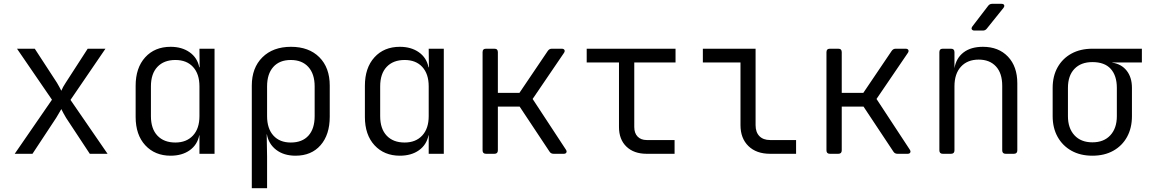

<svg xmlns="http://www.w3.org/2000/svg" viewBox="-20 -805 6040 1005"><path d="M57 0 252 -283 69 -550H162L278 -372Q284 -362 290.5 -350Q297 -338 301 -330Q304 -338 310.5 -350Q317 -362 324 -372L439 -550H532L349 -282L543 0H450L326 -188Q319 -199 312 -212.5Q305 -226 301 -234Q296 -226 288.5 -212.5Q281 -199 274 -188L150 0Z M873 10Q791 10 740.5 -44.5Q690 -99 690 -193V-356Q690 -450 740 -505Q790 -560 873 -560Q932 -560 972.5 -531.5Q1013 -503 1023 -453H1025L1024 -550H1103V0H1024V-97H1023Q1013 -47 973 -18.5Q933 10 873 10ZM898 -59Q956 -59 990 -95.5Q1024 -132 1024 -197V-353Q1024 -418 990.5 -454.5Q957 -491 898 -491Q838 -491 804 -455Q770 -419 770 -353V-197Q770 -131 804 -95Q838 -59 898 -59Z M1298 180V-357Q1298 -450 1353.5 -505Q1409 -560 1503 -560Q1597 -560 1651.5 -505.5Q1706 -451 1706 -357V-194Q1706 -100 1658 -45Q1610 10 1527 10Q1466 10 1426 -20.5Q1386 -51 1377 -102H1376L1378 15V180ZM1502 -59Q1562 -59 1594.5 -95Q1627 -131 1627 -197V-353Q1627 -418 1594 -454.5Q1561 -491 1502 -491Q1443 -491 1410.5 -454.5Q1378 -418 1378 -353V-197Q1378 -132 1411 -95.5Q1444 -59 1502 -59Z M2073 10Q1991 10 1940.5 -44.5Q1890 -99 1890 -193V-356Q1890 -450 1940 -505Q1990 -560 2073 -560Q2132 -560 2172.5 -531.5Q2213 -503 2223 -453H2225L2224 -550H2303V0H2224V-97H2223Q2213 -47 2173 -18.5Q2133 10 2073 10ZM2098 -59Q2156 -59 2190 -95.5Q2224 -132 2224 -197V-353Q2224 -418 2190.5 -454.5Q2157 -491 2098 -491Q2038 -491 2004 -455Q1970 -419 1970 -353V-197Q1970 -131 2004 -95Q2038 -59 2098 -59Z M2524 0Q2506 0 2506 -18V-532Q2506 -550 2524 -550H2568Q2586 -550 2586 -532V-319H2699L2847 -538Q2855 -550 2868 -550H2920Q2931 -550 2934.5 -543.5Q2938 -537 2932 -528L2768 -287L2942 -22Q2948 -13 2944.5 -6.5Q2941 0 2931 0H2878Q2863 0 2856 -12L2700 -247H2586V-18Q2586 0 2568 0Z M3365 0Q3298 0 3259 -37.5Q3220 -75 3220 -140V-478H3051V-550H3516V-478H3300V-140Q3300 -108 3317.5 -90Q3335 -72 3365 -72H3511V0Z M4011 0Q3939 0 3897.5 -40.5Q3856 -81 3856 -150V-478H3659V-550H3935V-150Q3935 -113 3955 -92.5Q3975 -72 4011 -72H4147V0Z M4324 0Q4306 0 4306 -18V-532Q4306 -550 4324 -550H4368Q4386 -550 4386 -532V-319H4499L4647 -538Q4655 -550 4668 -550H4720Q4731 -550 4734.5 -543.5Q4738 -537 4732 -528L4568 -287L4742 -22Q4748 -13 4744.5 -6.5Q4741 0 4731 0H4678Q4663 0 4656 -12L4500 -247H4386V-18Q4386 0 4368 0Z M4915 0Q4897 0 4897 -18V-532Q4897 -550 4915 -550H4958Q4976 -550 4976 -532V-448Q4985 -501 5023.5 -530.5Q5062 -560 5125 -560Q5207 -560 5256 -508.5Q5305 -457 5305 -369V-18Q5305 0 5287 0H5244Q5226 0 5226 -18V-356Q5226 -422 5193 -457.5Q5160 -493 5103 -493Q5044 -493 5010 -456Q4976 -419 4976 -353V-18Q4976 0 4958 0ZM5081 -645Q5071 -645 5067 -651Q5063 -657 5070 -667L5152 -774Q5160 -785 5173 -785H5222Q5233 -785 5236 -778.5Q5239 -772 5232 -763L5146 -656Q5138 -645 5125 -645Z M5698 10Q5635 10 5588.5 -16Q5542 -42 5516 -88.5Q5490 -135 5490 -197V-345Q5490 -407 5516 -453Q5542 -499 5588.5 -524.5Q5635 -550 5698 -550H5957V-478H5802V-477Q5850 -470 5877.5 -435Q5905 -400 5905 -345V-197Q5905 -135 5879.5 -88.5Q5854 -42 5807.5 -16Q5761 10 5698 10ZM5698 -60Q5758 -60 5792 -97Q5826 -134 5826 -197V-345Q5826 -409 5794 -444.5Q5762 -480 5698 -480Q5638 -480 5604 -444.5Q5570 -409 5570 -345V-197Q5570 -134 5604 -97Q5638 -60 5698 -60Z"/></svg>

Font: Pitagon Sans Mono Light
Style: Regular
Weight: 300
Monospace: yes
Designer: Travis Tran
Foundry: Pitagon
Version: Version 1.001; ttfautohint (v1.8.4.7-5d5b);gftools[0.9.26]